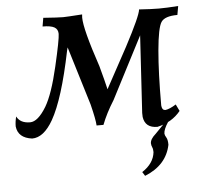

<svg xmlns="http://www.w3.org/2000/svg" viewBox="-49 -526 823 774"><g transform="rotate(-5 362.0 -139.0)"><path d="M66.9 7.3Q10.3 0 4.9 -46.9Q4.9 -66.4 10.3 -86.9Q24.4 -58.6 64.5 -58.6Q96.2 -58.6 130.4 -115.2Q159.7 -164.6 184.8 -273.2Q210 -381.8 210 -403.8Q210 -422.4 195.6 -430.7Q181.2 -439 147.9 -439L153.8 -473.6Q213.9 -469.2 233.9 -469.2Q245.6 -469.2 311 -473.6L310.1 -460.9Q310.1 -414.1 362.3 -259.3Q378.9 -198.7 386.7 -164.1L476.1 -328.6Q539.1 -447.8 541.5 -473.6Q591.3 -470.2 621.6 -470.2Q652.3 -470.2 699.7 -473.6L693.4 -438Q642.1 -438 627.4 -415.5Q612.8 -393.1 604.7 -302.5Q596.7 -211.9 596.7 -80.6L597.2 -76.7Q599.1 -60.5 612.3 -60.5Q629.9 -63 655.3 -79.1L668.5 -51.8Q633.8 -8.8 574.2 4.4Q524.4 4.4 518.1 -40.5L517.6 -56.6Q518.1 -73.2 536.6 -369.1L407.2 -118.7Q375.5 -68.4 357.9 -22.5H330.1Q329.1 -46.4 313.5 -108.9L241.2 -346.2L237.8 -333Q198.7 -141.1 151.9 -59.1Q113.8 7.3 66.9 7.3ZM507.3 196.8 497.1 180.7Q544.4 149.9 549.3 104.5Q549.3 91.8 545.9 84.7Q542.5 77.6 542 68.4Q542 51.3 564.5 31.7L597.7 -2.4L618.2 -11.2Q599.6 17.1 599.6 34.2Q600.1 41 606 50.3Q611.8 59.6 611.8 80.1Q595.2 161.6 507.3 196.8Z"/></g></svg>

Font: Kelvinch
Style: Italic
Weight: 400
Italic angle: -10°
Designer: Paul James Miller
Foundry: High-Logic / Made with FontCreator
Version: Version 3.40;July 22, 2017;FontCreator 11.0.0.2388 64-bit